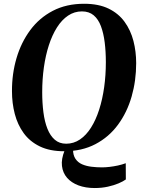

<svg xmlns="http://www.w3.org/2000/svg" viewBox="-20 -772 736 994"><path d="M470 201.5Q423 201.5 386.2 187.8Q349.5 174 327.2 148.5Q305 123 300.8 87.2Q296.5 51.5 314.5 7.5L358 1Q358 32 371 50.8Q384 69.5 405.5 78.8Q427 88 453.5 91.2Q480 94.5 508 94.5Q525.5 94.5 547 92Q568.5 89.5 590.5 84.8Q612.5 80 631 73L631.5 157Q618 167 594 177.2Q570 187.5 538.2 194.5Q506.5 201.5 470 201.5ZM312 11Q237.5 11 185.8 -14.2Q134 -39.5 102.5 -83Q71 -126.5 56.5 -182.2Q42 -238 42 -299.5Q41.5 -389.5 65.5 -471Q89.5 -552.5 136.5 -616Q183.5 -679.5 253.5 -716Q323.5 -752.5 415.5 -752.5Q490.5 -752.5 542 -727.5Q593.5 -702.5 625 -659Q656.5 -615.5 670.8 -560.2Q685 -505 685 -445Q685 -354.5 661.5 -272.5Q638 -190.5 591 -126.5Q544 -62.5 474 -25.8Q404 11 312 11ZM322.5 -28Q361.5 -28 394 -50Q426.5 -72 451.5 -111.8Q476.5 -151.5 493.5 -204.8Q510.5 -258 519.2 -320.2Q528 -382.5 528 -450Q528 -505 522 -552.8Q516 -600.5 502.5 -636.5Q489 -672.5 465 -692.8Q441 -713 404 -713Q365 -713 332.5 -691.2Q300 -669.5 275 -630Q250 -590.5 233 -538Q216 -485.5 207.2 -423.5Q198.5 -361.5 198.5 -294.5Q198.5 -239 204.8 -190.5Q211 -142 225.5 -105.5Q240 -69 263.8 -48.5Q287.5 -28 322.5 -28Z"/></svg>

Font: Merriweather 96pt
Style: Bold Italic
Weight: 700
Italic angle: -7.8°
Version: Version 2.101